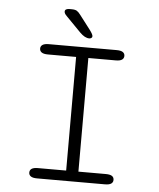

<svg xmlns="http://www.w3.org/2000/svg" viewBox="-55 -835 729 882"><g transform="rotate(5 309.5 -394.0)"><path d="M149 0Q129.5 0 120.2 -6.2Q111 -12.5 111 -23.5Q111 -35.5 120.2 -41.5Q129.5 -47.5 149 -47.5H279V-571.5H149Q129.5 -571.5 120.2 -577.8Q111 -584 111 -595.5Q111 -606.5 120.2 -612.8Q129.5 -619 149 -619H461.5Q481.5 -619 490.5 -612.8Q499.5 -606.5 499.5 -595.5Q499.5 -584 490.5 -577.8Q481.5 -571.5 461.5 -571.5H335.5V-47.5H461.5Q481.5 -47.5 490.5 -41.5Q499.5 -35.5 499.5 -23.5Q499.5 -12.5 490.5 -6.2Q481.5 0 461.5 0ZM332 -661.5Q321.5 -661.5 310.8 -667.2Q300 -673 288.5 -684.5L220 -754.5Q208.5 -765.5 208.5 -774.5Q208.5 -781.5 214.2 -784.8Q220 -788 228.5 -788H239.5Q255.5 -788 263.8 -783Q272 -778 281.5 -765L330.5 -701Q345.5 -681 345.5 -672.5Q345.5 -667 341 -664.2Q336.5 -661.5 332 -661.5Z"/></g></svg>

Font: Sono Monospace Light
Style: Regular
Weight: 300
Version: Version 2.112